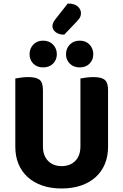

<svg xmlns="http://www.w3.org/2000/svg" viewBox="-20 -1054 701 1091"><path d="M330 17Q268 17 219.5 0Q171 -17 137 -48Q103 -79 85 -122.5Q67 -166 67 -220V-608Q78 -610 98.5 -613Q119 -616 140 -616Q185 -616 204.5 -601Q224 -586 224 -542V-223Q224 -169 253.5 -139.5Q283 -110 330 -110Q378 -110 407.5 -139.5Q437 -169 437 -223V-608Q448 -610 468.5 -613Q489 -616 510 -616Q555 -616 574.5 -601Q594 -586 594 -542V-220Q594 -166 576 -122.5Q558 -79 524 -48Q490 -17 441 0Q392 17 330 17ZM303 -746Q303 -714 281.5 -692.5Q260 -671 225 -671Q190 -671 169 -692.5Q148 -714 148 -746Q148 -778 169 -800.5Q190 -823 225 -823Q260 -823 281.5 -800.5Q303 -778 303 -746ZM510 -746Q510 -714 489 -692.5Q468 -671 433 -671Q398 -671 376.5 -692.5Q355 -714 355 -746Q355 -778 376.5 -800.5Q398 -823 433 -823Q468 -823 489 -800.5Q510 -778 510 -746ZM365 -1034Q403 -1034 421.5 -1017.5Q440 -1001 440 -980Q440 -963 432 -951Q424 -939 407 -922L345 -857Q314 -857 296 -871.5Q278 -886 278 -905Q278 -914 281.5 -923Q285 -932 295 -945Z"/></svg>

Font: Baloo Chettan 2
Style: Bold
Weight: 700
Designer: Maithili Shingre, Unnati Kotecha and Ek Type
Foundry: Ek Type
Version: Version 1.640;hotconv 1.0.111;makeotfexe 2.5.65597; ttfautoh